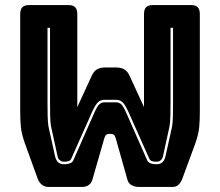

<svg xmlns="http://www.w3.org/2000/svg" viewBox="-20 -740 871 760"><path d="M439 -345H394Q378 -345 368 -335.5Q358 -326 345 -298L263 -114Q259 -104 251 -102Q243 -100 236 -100H231Q223 -100 216 -106.5Q209 -113 208 -121L183 -235Q179 -254 178.5 -284Q178 -314 178 -336V-630H168V-335Q168 -313 168.5 -283Q169 -253 173 -234L198 -121Q202 -105 210.5 -97.5Q219 -90 231 -90H238Q247 -90 257 -93.5Q267 -97 271 -107L353 -293Q365 -320 373.5 -327.5Q382 -335 394 -335H439Q451 -335 459.5 -327.5Q468 -320 480 -293L562 -107Q566 -97 576 -93.5Q586 -90 595 -90H602Q614 -90 622.5 -97.5Q631 -105 635 -121L660 -234Q664 -253 664.5 -283Q665 -313 665 -335V-630H655V-336Q655 -314 654.5 -284Q654 -254 650 -235L625 -121Q624 -113 617 -106.5Q610 -100 602 -100H597Q590 -100 582 -102Q574 -104 570 -114L488 -298Q475 -326 465 -335.5Q455 -345 439 -345ZM586 -720H735Q754 -720 762.5 -711.5Q771 -703 771 -684V-296Q771 -264 768.5 -236.5Q766 -209 753 -172L703 -36Q698 -21 688.5 -10.5Q679 0 663 0H530Q514 0 501 -7Q488 -14 484 -30L438 -193Q435 -203 430.5 -206.5Q426 -210 420 -210H411Q405 -210 400.5 -206.5Q396 -203 393 -193L346 -30Q342 -15 331 -7.5Q320 0 304 0H172Q156 0 144.5 -10Q133 -20 128 -36L78 -174Q65 -211 62.5 -238.5Q60 -266 60 -298V-684Q60 -703 68.5 -711.5Q77 -720 96 -720H250Q269 -720 277.5 -711.5Q286 -703 286 -684V-316L344 -442Q352 -459 365 -466Q378 -473 397 -473H439Q458 -473 471 -466Q484 -459 492 -442L550 -316V-684Q550 -703 558.5 -711.5Q567 -720 586 -720Z"/></svg>

Font: Bungee Inline
Style: Regular
Weight: 400
Version: Version 1.000;PS 1.0;hotconv 1.0.72;makeotf.lib2.5.5900